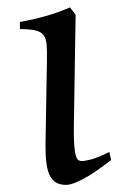

<svg xmlns="http://www.w3.org/2000/svg" viewBox="-20 -489 335 523"><path d="M282.7 -53.2Q237.8 -18.1 207 -1.7Q176.3 14.6 160.2 14.6Q143.1 14.6 132.1 7.8Q121.1 1 114.7 -12.9Q108.4 -26.9 106 -48.3Q103.5 -69.8 104 -99.1L107.9 -326.7Q108.4 -352.1 106.9 -368.2Q105.5 -384.3 98.4 -393.6Q91.3 -402.8 76.2 -406.2Q61 -409.7 34.2 -409.7V-429.2Q65.9 -434.6 102.1 -444.6Q138.2 -454.6 170.4 -468.8L186 -449.2L181.2 -147.9Q180.7 -114.3 182.1 -94.7Q183.6 -75.2 186.5 -65.2Q189.5 -55.2 193.6 -52.7Q197.8 -50.3 203.1 -50.3Q210.4 -50.3 228.8 -54.9Q247.1 -59.6 277.8 -75.2Z"/></svg>

Font: Noto Serif Devanagari
Style: Regular
Weight: 400
Designer: Monotype Design Team
Foundry: Monotype Imaging Inc.
Version: Version 1.01